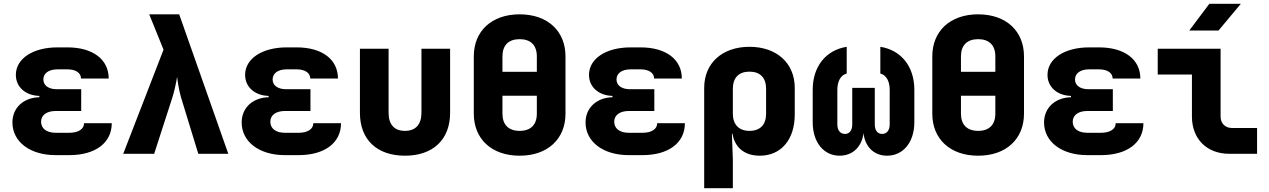

<svg xmlns="http://www.w3.org/2000/svg" viewBox="-20 -805 6640 1005"><path d="M343 7C479 7 565 -57 565 -160H420C420 -129 390 -110 343 -110H271C224 -110 195 -132 195 -168C195 -202 224 -224 271 -224H405V-338H277C234 -338 207 -358 207 -389C207 -422 236 -442 281 -442H333C377 -442 404 -423 404 -394H549C549 -494 466 -557 333 -557H281C152 -557 63 -498 63 -413C63 -350 113 -305 186 -303V-296C102 -294 45 -240 45 -164C45 -63 137 7 271 7Z M625 0H787L883 -297C893 -329 903 -376 907 -403C910 -376 918 -328 927 -297L1018 0H1175L918 -730H761L836 -545Z M1543 7C1679 7 1765 -57 1765 -160H1620C1620 -129 1590 -110 1543 -110H1471C1424 -110 1395 -132 1395 -168C1395 -202 1424 -224 1471 -224H1605V-338H1477C1434 -338 1407 -358 1407 -389C1407 -422 1436 -442 1481 -442H1533C1577 -442 1604 -423 1604 -394H1749C1749 -494 1666 -557 1533 -557H1481C1352 -557 1263 -498 1263 -413C1263 -350 1313 -305 1386 -303V-296C1302 -294 1245 -240 1245 -164C1245 -63 1337 7 1471 7Z M2100 10C2246 10 2336 -74 2336 -214V-550H2186V-215C2186 -153 2155 -120 2100 -120C2044 -120 2014 -153 2014 -215V-550H1864V-214C1864 -75 1952 10 2100 10Z M2700 10C2847 10 2940 -78 2940 -210V-510C2940 -642 2847 -730 2700 -730C2553 -730 2460 -642 2460 -510V-210C2460 -78 2553 10 2700 10ZM2610 -429V-510C2610 -568 2642 -600 2700 -600C2758 -600 2790 -568 2790 -510V-429ZM2700 -120C2642 -120 2610 -152 2610 -210V-304H2790V-210C2790 -152 2758 -120 2700 -120Z M3343 7C3479 7 3565 -57 3565 -160H3420C3420 -129 3390 -110 3343 -110H3271C3224 -110 3195 -132 3195 -168C3195 -202 3224 -224 3271 -224H3405V-338H3277C3234 -338 3207 -358 3207 -389C3207 -422 3236 -442 3281 -442H3333C3377 -442 3404 -423 3404 -394H3549C3549 -494 3466 -557 3333 -557H3281C3152 -557 3063 -498 3063 -413C3063 -350 3113 -305 3186 -303V-296C3102 -294 3045 -240 3045 -164C3045 -63 3137 7 3271 7Z M3666 180H3816V30L3811 -105H3814C3826 -32 3878 10 3957 10C4068 10 4140 -74 4140 -205V-345C4140 -475 4045 -560 3903 -560C3761 -560 3666 -475 3666 -345ZM3903 -120C3848 -120 3816 -153 3816 -210V-340C3816 -398 3847 -430 3903 -430C3959 -430 3990 -398 3990 -340V-210C3990 -152 3959 -120 3903 -120Z M4375 10C4444 10 4492 -38 4500 -109C4507 -38 4554 10 4623 10C4708 10 4766 -61 4766 -165V-335C4766 -458 4696 -543 4588 -560V-420C4620 -412 4637 -379 4637 -335V-154C4637 -123 4622 -104 4597 -104C4573 -104 4559 -123 4559 -154V-345H4441V-154C4441 -123 4427 -104 4403 -104C4378 -104 4363 -123 4363 -154V-335C4363 -379 4380 -412 4412 -420V-560C4304 -543 4234 -458 4234 -335V-165C4234 -61 4291 10 4375 10Z M5100 10C5247 10 5340 -78 5340 -210V-510C5340 -642 5247 -730 5100 -730C4953 -730 4860 -642 4860 -510V-210C4860 -78 4953 10 5100 10ZM5010 -429V-510C5010 -568 5042 -600 5100 -600C5158 -600 5190 -568 5190 -510V-429ZM5100 -120C5042 -120 5010 -152 5010 -210V-304H5190V-210C5190 -152 5158 -120 5100 -120Z M5743 7C5879 7 5965 -57 5965 -160H5820C5820 -129 5790 -110 5743 -110H5671C5624 -110 5595 -132 5595 -168C5595 -202 5624 -224 5671 -224H5805V-338H5677C5634 -338 5607 -358 5607 -389C5607 -422 5636 -442 5681 -442H5733C5777 -442 5804 -423 5804 -394H5949C5949 -494 5866 -557 5733 -557H5681C5552 -557 5463 -498 5463 -413C5463 -350 5513 -305 5586 -303V-296C5502 -294 5445 -240 5445 -164C5445 -63 5537 7 5671 7Z M6205 -645H6358L6475 -785H6310ZM6414 0H6560V-135H6429C6393 -135 6369 -159 6369 -195V-550H6040V-415H6219V-195C6219 -78 6297 0 6414 0Z"/></svg>

Font: JetBrains Mono ExtraBold
Style: Regular
Weight: 800
Monospace: yes
Designer: Philipp Nurullin, Konstantin Bulenkov
Foundry: JetBrains
Version: Version 2.305